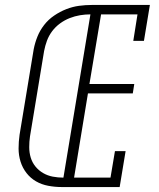

<svg xmlns="http://www.w3.org/2000/svg" viewBox="-20 -755 640 775"><path d="M229 0Q202 0 175 -5Q148 -10 125.5 -23Q103 -36 87 -56.5Q71 -77 63 -102.5Q55 -128 55 -155.5Q55 -183 59 -211L116 -556Q121 -582 131 -607Q141 -632 158 -654Q175 -676 198.5 -692Q222 -708 247.5 -718Q273 -728 299 -731.5Q325 -735 351 -735H585L561 -590H518L535 -697H388L341 -416H522L516 -378H335L279 -38H426L444 -145H487L463 0ZM236 -38 345 -697Q324 -697 303 -693.5Q282 -690 261.5 -682Q241 -674 222.5 -660.5Q204 -647 190.5 -629Q177 -611 169.5 -590.5Q162 -570 158 -549L101 -204Q98 -183 98 -161Q98 -139 104 -119Q110 -99 123 -83Q136 -67 154 -56.5Q172 -46 193 -42Q214 -38 236 -38Z"/></svg>

Font: Iosevka Slab XLtExObl
Style: Regular
Weight: 200
Width: 7
Italic angle: -9°
Monospace: yes
Designer: Belleve Invis
Foundry: Belleve Invis
Version: Version 11.1.1; ttfautohint (v1.8.3)